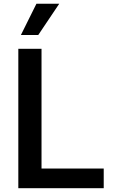

<svg xmlns="http://www.w3.org/2000/svg" viewBox="-20 -982 605 1002"><path d="M75.6 0H521.3V-102.3H196.7V-727.3H75.6ZM89.1 -799.4H179.7L289.1 -962.4H170.1Z"/></svg>

Font: Magic Ui Pro Semi Bold
Style: Regular
Weight: 600
Designer: Stefan Endress, Andreas Faust
Version: Version 1.000;FEAKit 1.0